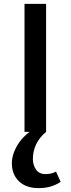

<svg xmlns="http://www.w3.org/2000/svg" viewBox="-20 -678 363 987"><path d="M106 0V-658H217V0ZM178 289Q114 289 77.5 254Q41 219 41 161Q41 115 71.5 65Q102 15 169 -25L217 0Q182 29 165.5 64.5Q149 100 149 139Q149 170 165 193.5Q181 217 214 217Q229 217 242 214Q255 211 268 204L292 257Q269 272 241.5 280.5Q214 289 178 289Z"/></svg>

Font: Ysabeau SC SemiBold
Style: Regular
Weight: 600
Designer: Christian Thalmann (Catharsis Fonts)
Version: Version 2.001;gftools[0.9.30]; featfreeze: smcp